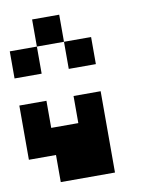

<svg xmlns="http://www.w3.org/2000/svg" viewBox="-84 -686 669 872"><g transform="rotate(-10 250.0 -250.0)"><path d="M250 -625V-500H125V-625ZM125 -500V-375H0V-500ZM375 -500V-375H250V-500ZM125 -250V-125H250V-250H375V125H125V0H0V-250Z"/></g></svg>

Font: Bytesized
Style: Regular
Weight: 400
Monospace: yes
Designer: baltdev
Version: Version 1.000